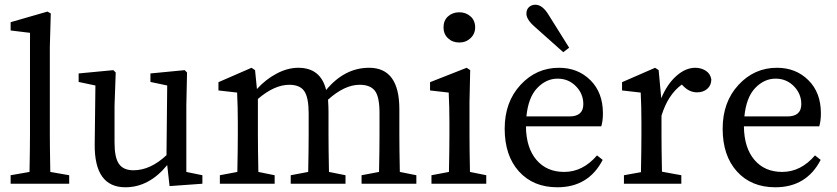

<svg xmlns="http://www.w3.org/2000/svg" viewBox="-20 -778 3543 813"><path d="M193 -50 273 -36V0H25V-36L105 -50Q107 -158 107 -210V-639L25 -649V-684L181 -729L195 -721L191 -579V-210Q191 -156 193 -50Z M769 -50 837 -36V0L698 10L688 -79Q611 15 511 15Q380 15 381 -165L384 -416L313 -431V-467L460 -481L470 -471L465 -331V-174Q465 -110 484 -83.5Q503 -57 545 -57Q617 -57 685 -121L688 -416L617 -431V-467L762 -481L772 -471L769 -331Z M1673 -50 1743 -36V0H1511V-36L1585 -50Q1587 -148 1587 -210V-300Q1587 -368 1567.5 -393.5Q1548 -419 1503 -419Q1439 -419 1369 -356Q1371 -326 1371 -306V-210Q1371 -150 1373 -50L1443 -36V0H1211V-36L1285 -50Q1287 -148 1287 -210V-298Q1287 -365 1268.5 -392Q1250 -419 1205 -419Q1142 -419 1072 -359V-210Q1072 -150 1074 -50L1143 -36V0H911V-36L985 -50Q987 -150 987 -210V-261Q987 -326 984 -386L905 -395V-430L1045 -491L1060 -481L1068 -401Q1105 -442 1151.5 -466.5Q1198 -491 1243 -491Q1338 -491 1361 -397Q1439 -491 1543 -491Q1671 -491 1671 -316V-210Q1671 -150 1673 -50Z M1925 -598Q1896 -598 1877 -616Q1858 -634 1858 -662Q1858 -691 1877 -708.5Q1896 -726 1925 -726Q1953 -726 1972.5 -708.5Q1992 -691 1992 -662Q1992 -635 1972.5 -616.5Q1953 -598 1925 -598ZM1970 -50 2039 -36V0H1807V-36L1881 -50Q1883 -150 1883 -210V-260Q1883 -326 1880 -386L1801 -395V-430L1956 -491L1971 -481L1968 -345V-210Q1968 -150 1970 -50Z M2365 -557 2245 -664Q2209 -695 2209 -720Q2209 -738 2220 -748Q2231 -758 2247 -758Q2277 -758 2303 -715L2390 -576ZM2209 -285H2391Q2450 -285 2450 -337Q2450 -381 2418.5 -413Q2387 -445 2341 -445Q2293 -445 2255 -405.5Q2217 -366 2209 -285ZM2526 -243H2207Q2208 -152 2251.5 -101Q2295 -50 2369 -50Q2448 -50 2508 -120L2532 -101Q2472 15 2340 15Q2238 15 2177.5 -52Q2117 -119 2117 -233Q2117 -346 2184 -418.5Q2251 -491 2347 -491Q2427 -491 2480 -438.5Q2533 -386 2533 -298Q2533 -266 2526 -243Z M2769 -481 2780 -362Q2805 -422 2844 -456.5Q2883 -491 2924 -491Q2949 -491 2968.5 -478.5Q2988 -466 2992 -442Q2992 -417 2975 -402Q2958 -387 2932 -387Q2900 -387 2875 -412L2867 -420Q2808 -377 2781 -288V-210Q2781 -151 2783 -51L2865 -36V0H2622V-36L2694 -49Q2696 -149 2696 -210V-261Q2696 -326 2693 -386L2614 -395V-430L2754 -491Z M3132 -285H3314Q3373 -285 3373 -337Q3373 -381 3341.5 -413Q3310 -445 3264 -445Q3216 -445 3178 -405.5Q3140 -366 3132 -285ZM3449 -243H3130Q3131 -152 3174.5 -101Q3218 -50 3292 -50Q3371 -50 3431 -120L3455 -101Q3395 15 3263 15Q3161 15 3100.5 -52Q3040 -119 3040 -233Q3040 -346 3107 -418.5Q3174 -491 3270 -491Q3350 -491 3403 -438.5Q3456 -386 3456 -298Q3456 -266 3449 -243Z"/></svg>

Font: TypoPRO Source Serif Pro
Style: Regular
Weight: 400
Designer: Frank Grießhammer
Foundry: Adobe Systems Incorporated
Version: Version 1.017;PS 1.0;hotconv 1.0.79;makeotf.lib2.5.61930